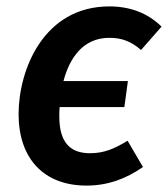

<svg xmlns="http://www.w3.org/2000/svg" viewBox="-20 -564 524 599"><path d="M261 -86C202 -86 165 -116 165 -201C165 -210 165 -220 166 -230H368L379 -311H178C197 -383 239 -446 321 -446C360 -446 389 -435 420 -408L484 -481C440 -524 385 -544 321 -544C116 -544 38 -346 38 -208C38 -70 116 15 250 15C316 15 373 -6 426 -43L378 -125C337 -100 305 -86 261 -86Z"/></svg>

Font: Fira Sans Medium
Style: Italic
Weight: 500
Italic angle: -8°
Designer: bBox Type GmbH & Carrois Corporate GbR & Edenspiekermann AG
Foundry: bBox Type GmbH & Carrois Corporate GbR & Edenspiekermann AG
Version: Version 4.301;PS 004.301;hotconv 1.0.88;makeotf.lib2.5.64775